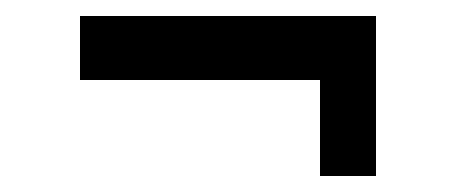

<svg xmlns="http://www.w3.org/2000/svg" viewBox="-20 -372 570 240"><path d="M380 -152V-272H450V-152ZM80 -352H450V-272H80Z"/></svg>

Font: Changa ExtraLight
Style: Regular
Weight: 400
Version: Version 3.002; ttfautohint (v1.8.2)